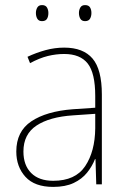

<svg xmlns="http://www.w3.org/2000/svg" viewBox="-20 -724 498 754"><path d="M232 -537Q307 -537 343.5 -494Q380 -451 380 -353V0H358L355 -99H353Q342 -71 322 -46Q302 -21 269.5 -5.5Q237 10 189 10Q116 10 80 -29.5Q44 -69 44 -129Q44 -208 103 -247.5Q162 -287 266 -295L354 -301V-347Q354 -437 324.5 -474.5Q295 -512 232 -512Q200 -512 167.5 -504Q135 -496 98 -476L88 -501Q122 -517 158.5 -527Q195 -537 232 -537ZM267 -271Q175 -265 123.5 -231Q72 -197 72 -129Q72 -75 102.5 -44.5Q133 -14 189 -14Q276 -14 314.5 -71.5Q353 -129 354 -220V-277ZM121 -673Q121 -685 126.5 -694.5Q132 -704 145 -704Q159 -704 164.5 -694.5Q170 -685 170 -673Q170 -659 164.5 -650Q159 -641 145 -641Q132 -641 126.5 -650.5Q121 -660 121 -673ZM290 -673Q290 -685 295.5 -694.5Q301 -704 314 -704Q328 -704 333.5 -695Q339 -686 339 -673Q339 -660 333.5 -650.5Q328 -641 314 -641Q301 -641 295.5 -650.5Q290 -660 290 -673Z"/></svg>

Font: Noto Sans Tamil SemiCondensed Thin
Style: Regular
Weight: 100
Width: 4
Designer: Jelle Bosma - Monotype Design Team
Foundry: Monotype Imaging Inc.
Version: Version 2.004; ttfautohint (v1.8.4.7-5d5b)